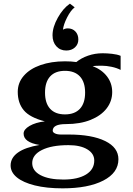

<svg xmlns="http://www.w3.org/2000/svg" viewBox="-20 -835 727 1049"><path d="M536 -476Q503 -476 486 -474Q537 -454 565 -417Q593 -380 593 -332Q593 -282 562.5 -242.5Q532 -203 475 -180Q418 -157 340 -157Q268 -157 268 -121Q268 -112 280.5 -106Q293 -100 313 -100H355Q482 -100 554.5 -64.5Q627 -29 627 35Q627 109 544.5 151.5Q462 194 322 194Q234 194 170 178Q106 162 72 134Q38 106 38 69Q38 27 78 -1.5Q118 -30 196 -43Q109 -57 109 -105Q109 -128 141.5 -147Q174 -166 225 -172Q143 -193 110 -232.5Q77 -272 77 -333Q77 -383 110 -421Q143 -459 201.5 -479.5Q260 -500 335 -500Q370 -500 397 -496Q424 -518 461.5 -531Q499 -544 541 -544Q564 -544 592 -541Q620 -538 639 -530V-453Q618 -464 589.5 -470Q561 -476 536 -476ZM445 -329Q445 -387 416.5 -417.5Q388 -448 335 -448Q282 -448 254 -417.5Q226 -387 226 -329Q226 -271 254 -240.5Q282 -210 335 -210Q388 -210 416.5 -240.5Q445 -271 445 -329ZM156 56Q156 98 201.5 122Q247 146 326 146Q405 146 450 118.5Q495 91 495 42Q495 4 457 -19Q419 -42 354 -42Q262 -42 209 -15.5Q156 11 156 56ZM267 -642Q267 -687 296 -738.5Q325 -790 362 -815L388 -795Q366 -778 346.5 -739.5Q327 -701 324 -673Q337 -680 350 -680Q376 -680 392 -663Q408 -646 408 -619Q408 -593 389.5 -576Q371 -559 342 -559Q309 -559 288 -582Q267 -605 267 -642Z"/></svg>

Font: Fahkwang
Style: Bold
Weight: 700
Designer: Suppakit Chalermlarp | Katatrad Co.,Ltd.
Foundry: Cadson Demak Co.,Ltd.
Version: Version 1.000; ttfautohint (v1.6)